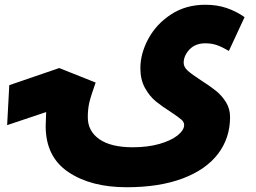

<svg xmlns="http://www.w3.org/2000/svg" viewBox="-20 -599 1078 807"><path d="M824 -262Q863 -237 887.5 -217.5Q912 -198 929.5 -170Q947 -142 947 -107Q947 -19 896.5 47.5Q846 114 748 151Q650 188 512 188Q362 188 267 124Q172 60 172 -69Q172 -82 174 -128L10 -73L19 -241L229 -313L382 -252Q362 -196 355.5 -168.5Q349 -141 349 -106Q349 -48 397.5 -14Q446 20 538 20Q601 20 650 6Q699 -8 726.5 -30Q754 -52 754 -74Q754 -86 742 -96.5Q730 -107 700 -127Q662 -151 635.5 -172.5Q609 -194 589.5 -229Q570 -264 570 -312Q570 -374 603.5 -436Q637 -498 699 -538.5Q761 -579 843 -579Q892 -579 932 -565.5Q972 -552 1008 -527L942 -385Q915 -401 892.5 -409Q870 -417 843 -417Q801 -417 776.5 -391Q752 -365 752 -335Q752 -317 769.5 -301.5Q787 -286 824 -262Z"/></svg>

Font: Noto Sans Arabic CondBlack
Style: Regular
Weight: 900
Width: 3
Designer: Nadine Chahine
Foundry: Monotype Imaging Inc.
Version: Version 1.001